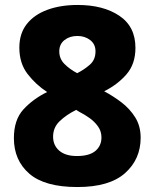

<svg xmlns="http://www.w3.org/2000/svg" viewBox="-20 -744 623 774"><path d="M293 -724Q396 -724 461 -680.5Q526 -637 526 -551Q526 -486 490 -444.5Q454 -403 400 -376Q436 -357 469.5 -331.5Q503 -306 525 -271Q547 -236 547 -189Q547 -102 484 -46Q421 10 292 10Q160 10 98 -44Q36 -98 36 -187Q36 -261 74.5 -303Q113 -345 170 -373Q124 -403 91 -446Q58 -489 58 -552Q58 -609 88 -647Q118 -685 171 -704.5Q224 -724 293 -724ZM292 -599Q261 -599 240 -582.5Q219 -566 219 -537Q219 -507 240 -486Q261 -465 291 -449Q319 -463 342 -483Q365 -503 365 -537Q365 -566 343.5 -582.5Q322 -599 292 -599ZM194 -193Q194 -158 219 -136.5Q244 -115 290 -115Q340 -115 364.5 -135.5Q389 -156 389 -190Q389 -215 375 -234.5Q361 -254 340.5 -268.5Q320 -283 300 -293L287 -301Q247 -281 220.5 -255.5Q194 -230 194 -193Z"/></svg>

Font: Noto Sans Canadian Aboriginal ExtraBold
Style: Regular
Weight: 800
Designer: Monotype Design Team, Typotheque's Kevin King
Foundry: Monotype Imaging Inc.
Version: Version 2.004; ttfautohint (v1.8.4.7-5d5b)